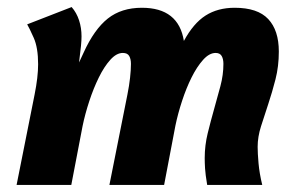

<svg xmlns="http://www.w3.org/2000/svg" viewBox="-20 -524 842 544"><path d="M770 -378Q770 -336 760.5 -299Q751 -262 740 -229Q729 -196 719.5 -166Q710 -136 710 -108Q710 -90 712.5 -61.5Q715 -33 723 0H567Q562 -30 561 -46.5Q560 -63 560 -76Q560 -112 568.5 -146.5Q577 -181 586.5 -214.5Q596 -248 604.5 -280Q613 -312 613 -343Q613 -357 608 -365.5Q603 -374 591 -374Q573 -374 555.5 -354.5Q538 -335 523 -305Q508 -275 496 -238.5Q484 -202 477 -168L445 0H290L341 -256Q346 -281 348.5 -303.5Q351 -326 351 -343Q351 -357 346 -365.5Q341 -374 328 -374Q310 -374 292.5 -354.5Q275 -335 260 -304.5Q245 -274 233 -237.5Q221 -201 214 -167L182 0H27L78 -256Q83 -281 85.5 -302.5Q88 -324 88 -342Q88 -389 75.5 -417Q63 -445 57 -455L183 -504Q197 -488 204 -466.5Q211 -445 211 -421Q211 -410 209.5 -394.5Q208 -379 204 -347L217 -375Q247 -441 285.5 -471.5Q324 -502 382 -502Q486 -502 501 -408Q528 -458 562.5 -480Q597 -502 645 -502Q710 -502 740 -470Q770 -438 770 -378Z"/></svg>

Font: Amaranth
Style: Bold Italic
Weight: 700
Italic angle: -12°
Designer: Gesine Todt
Foundry: Gesine Todt
Version: Version 1.001